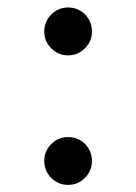

<svg xmlns="http://www.w3.org/2000/svg" viewBox="-20 -512 370 521"><path d="M100.1 -75.2C100.1 -57.1 106.4 -42 119.1 -29.3C131.8 -16.6 147 -10.3 165 -10.3C182.6 -10.3 197.8 -16.6 210.4 -29.3C223.1 -42 229.5 -57.1 229.5 -75.2C229.5 -92.8 223.1 -108.4 210.9 -121.6C197.8 -133.8 182.6 -140.1 165 -140.1C147 -140.1 131.8 -133.8 119.1 -121.1C106.4 -108.4 100.1 -92.8 100.1 -75.2ZM119.1 -380.9C131.8 -368.2 147 -361.8 165 -361.8C182.6 -361.8 197.8 -368.2 210.4 -380.9C223.6 -394 229.5 -408.7 229.5 -426.8C229.5 -444.3 223.1 -460 210.9 -473.1C197.8 -485.4 182.6 -491.7 165 -491.7C147 -491.7 131.8 -485.4 119.1 -472.7C106.4 -459.5 100.1 -444.3 100.1 -426.8C100.1 -408.7 106.4 -393.6 119.1 -380.9ZM210.9 -121.1V-121.6ZM210.9 -472.7V-473.1Z"/></svg>

Font: Gandom
Style: Regular
Weight: 400
Foundry: DejaVu fonts team - Redesigned by Saber Rastikerdar - Based on Samim Font
Version: Version 0.8